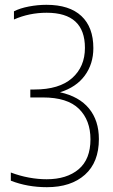

<svg xmlns="http://www.w3.org/2000/svg" viewBox="-20 -769 469 798"><path d="M175 9Q94 9 25 -18V-52Q62 -38 100 -31Q138 -24 174 -24Q257.5 -24 306.8 -65.5Q356 -107 356 -190Q356 -269.5 308 -316.8Q260 -364 158 -364H106V-397H123Q226 -397 279.5 -444.2Q333 -491.5 333 -570Q333 -716 174 -716Q101.5 -716 38 -688V-722Q63.5 -735 100.2 -742Q137 -749 173 -749Q268.5 -749 318.2 -702.5Q368 -656 368 -569Q368 -503.5 332.5 -455Q297 -406.5 229.5 -385.5Q309 -368 350 -318Q391 -268 391 -191Q391 -94.5 333 -42.8Q275 9 175 9Z"/></svg>

Font: Encode Sans Condensed Condensed Thin
Style: Regular
Weight: 100
Width: 3
Designer: Multiple Designers
Foundry: Impallari Type
Version: Version 3.000; ttfautohint (v1.8.3) -l 8 -r 50 -G 200 -x 14 